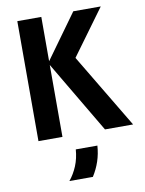

<svg xmlns="http://www.w3.org/2000/svg" viewBox="-93 -690 746 985"><g transform="rotate(-10 280.0 -198.0)"><path d="M413.2 0 185.4 -385.4 358.3 -625H501.4L327.8 -387.5L559.7 0ZM66.7 0V-625H191.7V0ZM187.5 229.2Q212.5 198.6 228.5 160.1Q244.4 121.5 247.9 75H360.4Q357.6 117.4 344.8 155.9Q331.9 194.4 309.7 229.2Z"/></g></svg>

Font: Afacad Flux
Style: Regular
Weight: 400
Designer: Kristian Moeller
Foundry: Dicotype
Version: Version 1.100